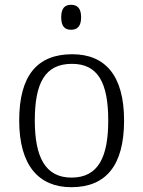

<svg xmlns="http://www.w3.org/2000/svg" viewBox="-20 -770 596 800"><path d="M276 -646C300 -646 318 -658 318 -698C318 -738 300 -750 276 -750C252 -750 235 -738 235 -698C235 -658 252 -646 276 -646ZM277 10C421 10 497 -80 497 -268C497 -457 417 -544 281 -544C135 -544 60 -455 60 -268C60 -80 142 10 277 10ZM278 -30C169 -30 125 -115 125 -268C125 -425 168 -504 280 -504C387 -504 431 -427 431 -268C431 -118 391 -30 278 -30Z"/></svg>

Font: Noto Serif Light
Style: Regular
Weight: 300
Designer: Monotype Design Team
Foundry: Monotype Imaging Inc.
Version: Version 2.013